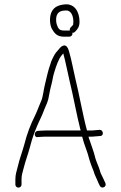

<svg xmlns="http://www.w3.org/2000/svg" viewBox="-20 -853 550 874"><path d="M276 -805C304.3 -809 314 -779.4 314 -754C314 -749.3 313.7 -745 313 -741C308.5 -731.9 294.7 -727.3 298 -714H271C266.3 -714 261.7 -714.7 257 -716C245.7 -718.8 237.4 -739.4 236 -753C232.3 -786.7 245.4 -805 276 -805ZM310 -700C310 -700.7 309.7 -702 309 -704C313.7 -703.3 317.7 -704.7 321 -708C333.1 -720.1 342 -730.7 342 -754C342 -798.4 319.8 -837.5 275 -833C246.1 -830.1 227.2 -821.6 216 -801C204.6 -780 205.4 -745.1 215 -724C226.7 -702.5 239.2 -686 271 -686H296C303.1 -686 310 -692.6 310 -700ZM64 1C71.9 1 78 -5.1 78 -13V-37C78 -58 82.8 -66.1 88 -89C96.8 -124.2 106.6 -146.6 117 -186C127 -224.9 135.3 -246.8 148.5 -278.5C159.9 -305.9 171.3 -325.4 181 -353C191.9 -380.9 198.9 -388.3 204 -423C210 -457.6 217.1 -473.9 222 -506C230.1 -535.7 238.1 -561.1 250 -585C255.2 -595.3 260.9 -601.4 268 -610C279.4 -569.1 285.9 -530.3 296 -488C312.7 -421.2 329.7 -324.9 347 -259H186C179.3 -259 171.7 -258.7 163 -258L150 -257C133.6 -253.7 134.7 -225.5 152 -229L165 -230C173 -230.7 180 -231 186 -231H354C362.8 -193.6 378.3 -163.7 387 -126C391.6 -109.8 396.9 -97.5 402 -84C407.8 -72.3 408.7 -61.3 415 -50C421.4 -37.2 422.7 -31.8 429 -18L434 -8C442 9.2 466.7 -1.6 460 -19L455 -30C451.7 -37.3 449 -43 447 -47C443.5 -55.2 436.4 -66.2 435 -76C428.7 -97 420.9 -110.6 414 -133C408 -161.1 396.2 -188.3 388 -215C386 -218.3 384.3 -223.7 383 -231H400C409.3 -231.7 417.7 -232.3 425 -233L436 -234C454.3 -234 450.8 -262 434 -262L422 -261C415.3 -260.3 407.7 -259.7 399 -259H376C357.1 -328.5 340.2 -426.4 323 -495C312.7 -538 306.1 -579.5 294 -620C283.8 -657.7 263.1 -649.1 248 -629C239.7 -619.1 231 -611.1 225 -598L217 -582C214.3 -576.7 212 -570.3 210 -563C198.7 -533 192 -498 184 -466C180.1 -452.5 174.6 -406.9 168 -395C159.5 -376.6 149.5 -346.9 140 -328C118.6 -285.2 103.2 -245.6 90 -193C79.1 -154.4 69.1 -130.5 61 -95C55.5 -71.8 50 -59.8 50 -37V-13C50 -5.1 56.1 1 64 1Z"/></svg>

Font: HoneyBee
Style: XLit
Weight: 200
Foundry: Cannot Into Space Fonts
Version: Version 0.89